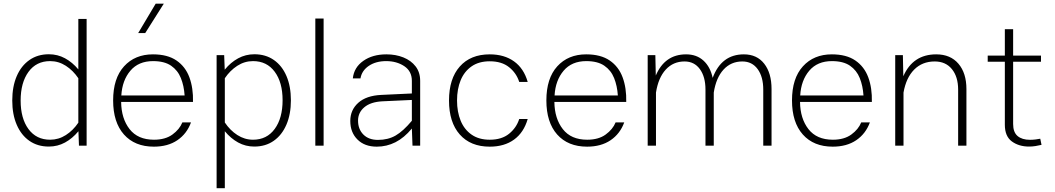

<svg xmlns="http://www.w3.org/2000/svg" viewBox="-20 -789 5717 1040"><path d="M46.4 -244.6Q46.4 -320.3 70.6 -376.5Q94.7 -432.6 139.4 -463.9Q184.1 -495.1 244.6 -495.1Q292 -495.1 332 -473.4Q372.1 -451.7 404.3 -413.1V-686.5H449.2V0H407.7L404.8 -78.1Q372.6 -39.1 332.3 -17.1Q292 4.9 244.6 4.9Q183.6 4.9 139.2 -26.1Q94.7 -57.1 70.6 -113.3Q46.4 -169.4 46.4 -244.6ZM91.8 -244.1Q91.8 -147.5 134.3 -89.8Q176.8 -32.2 251.5 -32.2Q297.4 -32.2 336.7 -57.4Q376 -82.5 404.3 -124.5V-365.2Q376 -407.2 336.7 -432.6Q297.4 -458 251.5 -458Q176.8 -458 134.3 -399.7Q91.8 -341.3 91.8 -244.1Z M636.2 -236.8Q637.2 -147 681.9 -89.6Q726.6 -32.2 814 -32.2Q875.5 -32.2 914.1 -60.3Q952.6 -88.4 967.8 -126H1014.6Q992.2 -64.5 940.7 -29.5Q889.2 5.4 813.5 5.4Q710 5.4 651.4 -60.5Q592.8 -126.5 592.8 -245.1Q592.8 -364.7 651.9 -429.7Q710.9 -494.6 808.6 -494.6Q887.2 -494.6 935.8 -461.4Q984.4 -428.2 1005.9 -370.1Q1027.3 -312 1025.4 -236.8ZM637.2 -272H980Q976.6 -324.2 959.7 -366.2Q942.9 -408.2 906.7 -433.1Q870.6 -458 809.1 -458Q730.5 -458 686.3 -406Q642.1 -354 637.2 -272ZM823.2 -769H867.2L766.6 -609.9H728.5Z M1153.3 -490.2H1194.3L1197.3 -411.6Q1229.5 -451.2 1270 -473.1Q1310.5 -495.1 1357.9 -495.1Q1418.9 -495.1 1463.4 -464.1Q1507.8 -433.1 1531.7 -377.2Q1555.7 -321.3 1555.7 -245.6Q1555.7 -170.4 1531.5 -114Q1507.3 -57.6 1462.9 -26.4Q1418.5 4.9 1357.4 4.9Q1310.1 4.9 1270 -17.1Q1230 -39.1 1197.8 -78.1V230.5H1153.3ZM1350.6 -458Q1304.7 -458 1265.1 -432.4Q1225.6 -406.7 1197.8 -365.2V-125.5Q1226.1 -83 1265.6 -57.6Q1305.2 -32.2 1350.6 -32.2Q1425.3 -32.2 1468 -90.6Q1510.7 -148.9 1510.7 -246.1Q1510.7 -342.8 1468 -400.4Q1425.3 -458 1350.6 -458Z M1732.9 0H1688V-688.5H1732.9Z M2255.9 -351.1V0H2214.4L2210.9 -92.8Q2169.4 -42.5 2122.1 -18.6Q2074.7 5.4 2021 5.4Q1955.1 5.4 1916.3 -33.2Q1877.4 -71.8 1877.4 -133.8Q1877.4 -193.4 1920.7 -232.2Q1963.9 -271 2044.9 -274.9L2210.9 -282.7V-351.1Q2210.9 -403.3 2169.7 -430.7Q2128.4 -458 2071.8 -458Q2015.6 -458 1977.5 -432.1Q1939.5 -406.2 1932.6 -364.3H1891.1Q1897.5 -423.8 1947.8 -459.2Q1998 -494.6 2073.2 -494.6Q2123.5 -494.6 2165 -478Q2206.5 -461.4 2231.2 -429.4Q2255.9 -397.5 2255.9 -351.1ZM1919.4 -135.7Q1919.4 -89.4 1948.2 -60.3Q1977.1 -31.2 2027.3 -31.2Q2082 -31.2 2123 -54.9Q2164.1 -78.6 2210.9 -134.8V-247.6L2050.8 -240.2Q1987.3 -236.8 1953.4 -208Q1919.4 -179.2 1919.4 -135.7Z M2632.8 -494.6Q2711.4 -494.6 2764.4 -456.5Q2817.4 -418.5 2838.4 -345.2H2792.5Q2777.3 -393.1 2737.5 -425Q2697.8 -457 2632.8 -457Q2574.2 -457 2534.7 -429.7Q2495.1 -402.3 2475.3 -354.5Q2455.6 -306.6 2455.6 -244.6Q2455.6 -183.1 2475.3 -135Q2495.1 -86.9 2534.7 -59.6Q2574.2 -32.2 2632.8 -32.2Q2697.8 -32.2 2737.5 -64.5Q2777.3 -96.7 2792.5 -144.5H2838.4Q2817.4 -71.3 2764.6 -33Q2711.9 5.4 2632.8 5.4Q2528.8 5.4 2470.5 -60.5Q2412.1 -126.5 2412.1 -244.6Q2412.1 -362.8 2470.5 -428.7Q2528.8 -494.6 2632.8 -494.6Z M2982.9 -236.8Q2983.9 -147 3028.6 -89.6Q3073.2 -32.2 3160.6 -32.2Q3222.2 -32.2 3260.7 -60.3Q3299.3 -88.4 3314.5 -126H3361.3Q3338.9 -64.5 3287.4 -29.5Q3235.8 5.4 3160.2 5.4Q3056.6 5.4 2998 -60.5Q2939.5 -126.5 2939.5 -245.1Q2939.5 -364.7 2998.5 -429.7Q3057.6 -494.6 3155.3 -494.6Q3233.9 -494.6 3282.5 -461.4Q3331.1 -428.2 3352.5 -370.1Q3374 -312 3372.1 -236.8ZM2983.9 -272H3326.7Q3323.2 -324.2 3306.4 -366.2Q3289.6 -408.2 3253.4 -433.1Q3217.3 -458 3155.8 -458Q3077.1 -458 3033 -406Q2988.8 -354 2983.9 -272Z M3488.3 -490.2H3529.8L3532.2 -379.9Q3581.1 -494.6 3696.3 -494.6Q3753.4 -494.6 3790.5 -460.7Q3827.6 -426.8 3840.3 -367.2Q3887.7 -494.6 4009.3 -494.6Q4080.1 -494.6 4119.6 -443.8Q4159.2 -393.1 4159.2 -306.6V0H4114.3V-303.7Q4114.3 -373 4084 -414.6Q4053.7 -456.1 4001 -456.1Q3939.5 -456.1 3899.2 -412.1Q3858.9 -368.2 3846.2 -287.6V0H3801.3V-303.7Q3801.3 -373 3771 -414.6Q3740.7 -456.1 3688 -456.1Q3626.5 -456.1 3586.2 -412.1Q3545.9 -368.2 3533.2 -287.6V0H3488.3Z M4313.5 -236.8Q4314.5 -147 4359.1 -89.6Q4403.8 -32.2 4491.2 -32.2Q4552.7 -32.2 4591.3 -60.3Q4629.9 -88.4 4645 -126H4691.9Q4669.4 -64.5 4617.9 -29.5Q4566.4 5.4 4490.7 5.4Q4387.2 5.4 4328.6 -60.5Q4270 -126.5 4270 -245.1Q4270 -364.7 4329.1 -429.7Q4388.2 -494.6 4485.8 -494.6Q4564.5 -494.6 4613 -461.4Q4661.6 -428.2 4683.1 -370.1Q4704.6 -312 4702.6 -236.8ZM4314.5 -272H4657.2Q4653.8 -324.2 4637 -366.2Q4620.1 -408.2 4584 -433.1Q4547.9 -458 4486.3 -458Q4407.7 -458 4363.5 -406Q4319.3 -354 4314.5 -272Z M4874 0H4829.1V-490.2H4870.6L4873 -376Q4924.8 -494.6 5051.3 -494.6Q5128.4 -494.6 5171.6 -443.8Q5214.8 -393.1 5214.8 -306.6V0H5169.9V-303.7Q5169.9 -373 5136.2 -414.6Q5102.5 -456.1 5043 -456.1Q4975.6 -456.1 4931.9 -412.1Q4888.2 -368.2 4874 -287.6Z M5614.7 -37.6 5621.6 -4.4Q5606 -0.5 5588.6 2.2Q5571.3 4.9 5554.2 4.9Q5499 4.9 5460.9 -22.9Q5422.9 -50.8 5422.9 -113.3V-454.6H5330.1V-487.8H5422.9V-630.9H5467.8V-487.8H5618.7V-454.6H5467.8V-117.2Q5467.8 -72.8 5491.9 -52.2Q5516.1 -31.7 5559.1 -31.7Q5574.7 -31.7 5590.1 -33.7Q5605.5 -35.6 5614.7 -37.6Z"/></svg>

Font: Estedad-FD ExtraLight
Style: Regular
Weight: 200
Designer: Amin Abedi
Version: Version 7.3